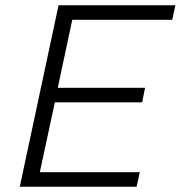

<svg xmlns="http://www.w3.org/2000/svg" viewBox="-20 -708 685 728"><path d="M55 0 202 -688H645L633 -633H254L199 -375H530L519 -320H188L131 -55H510L498 0Z"/></svg>

Font: Saira Light
Style: Italic
Weight: 300
Italic angle: -12°
Designer: Hector Gatti with collaboration of the Omnibus-Type team
Foundry: Omnibus-Type
Version: Version 1.100; ttfautohint (v1.8.3)